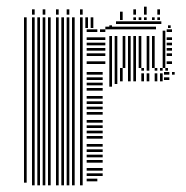

<svg xmlns="http://www.w3.org/2000/svg" viewBox="-20 -556 558 576"><path d="M60 -8H52V-352H60ZM84 0H76V-352H84ZM100 0H92V-352H100ZM116 0H108V-352H116ZM132 0H124V-352H132ZM156 0H148V-352H156ZM172 0H164V-352H172ZM188 0H180V-352H188ZM204 0H196V-352H204ZM228 0H220V-352H228ZM272 -12H240V-20H272ZM288 -28H240V-36H288ZM288 -44H240V-52H288ZM288 -68H240V-76H288ZM288 -84H240V-92H288ZM288 -100H240V-108H288ZM288 -116H240V-124H288ZM288 -140H240V-148H288ZM288 -156H240V-164H288ZM288 -172H240V-180H288ZM288 -188H240V-196H288ZM288 -212H240V-220H288ZM288 -228H240V-236H288ZM288 -244H240V-252H288ZM288 -260H240V-268H288ZM288 -284H240V-292H288ZM288 -300H240V-308H288ZM288 -316H240V-324H288ZM288 -332H240V-340H288ZM316 -296H308V-352H316ZM332 -304H324V-352H332ZM348 -312H340V-352H348ZM372 -312H364V-352H372ZM388 -312H380V-352H388ZM412 -312H404V-336H412ZM428 -312H420V-336H428ZM452 -312H444V-336H452ZM468 -312H460V-336H468ZM488 -316H472V-324H488ZM488 -332H472V-340H488ZM504 -332H496V-340H504ZM412 -344H404V-352H412ZM428 -344H420V-352H428ZM452 -344H444V-352H452ZM468 -344H460V-352H468ZM484 -344H476V-352H484ZM60 -352H52V-472H60ZM84 -352H76V-472H84ZM100 -352H92V-472H100ZM116 -352H108V-472H116ZM132 -352H124V-472H132ZM156 -352H148V-472H156ZM172 -352H164V-472H172ZM188 -352H180V-472H188ZM204 -352H196V-472H204ZM228 -352H220V-472H228ZM296 -364H240V-372H296ZM296 -388H240V-396H296ZM296 -404H240V-412H296ZM296 -420H240V-428H296ZM296 -436H240V-444H296ZM272 -460H240V-468H272ZM296 -460H280V-468H296ZM316 -352H308V-448H316ZM332 -352H324V-448H332ZM356 -352H348V-448H356ZM372 -352H364V-448H372ZM388 -352H380V-448H388ZM404 -352H396V-448H404ZM428 -352H420V-448H428ZM444 -352H436V-448H444ZM448 -468H296V-476H448ZM476 -352H468V-464H476ZM496 -364H480V-372H496ZM496 -388H480V-396H496ZM496 -404H480V-412H496ZM496 -420H480V-428H496ZM496 -436H480V-444H496ZM496 -460H480V-468H496ZM60 -472H52V-496H60ZM84 -472H76V-496H84ZM100 -472H92V-496H100ZM116 -472H108V-496H116ZM132 -472H124V-496H132ZM156 -472H148V-496H156ZM172 -472H164V-496H172ZM188 -472H180V-496H188ZM204 -472H196V-496H204ZM228 -472H220V-496H228ZM244 -472H236V-496H244ZM260 -472H252V-496H260ZM316 -472H308V-480H316ZM464 -484H328V-492H464ZM492 -472H484V-480H492ZM60 -496H52V-504H60ZM84 -496H76V-504H84ZM100 -496H92V-504H100ZM116 -496H108V-504H116ZM132 -496H124V-504H132ZM156 -496H148V-504H156ZM172 -496H164V-504H172ZM188 -496H180V-504H188ZM204 -496H196V-504H204ZM228 -496H220V-504H228ZM244 -496H236V-504H244ZM260 -496H252V-504H260ZM348 -496H340V-521H348ZM388 -496H380V-504H388ZM404 -496H396V-504H404ZM420 -496H412V-504H420ZM444 -496H436V-504H444ZM460 -496H452V-504H460ZM84 -512H76V-528H84ZM116 -512H108V-528H116ZM156 -512H148V-528H156ZM188 -512H180V-528H188ZM228 -512H220V-528H228ZM388 -512H380V-528H388ZM420 -512H412V-536H420ZM460 -512H452V-528H460Z"/></svg>

Font: Rubik Lines
Style: Regular
Weight: 400
Designer: Hubert and Fischer, NaN
Foundry: Hubert and Fischer, NaN
Version: Version 2.201